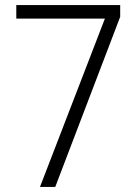

<svg xmlns="http://www.w3.org/2000/svg" viewBox="-20 -734 540 754"><path d="M392 -661H44V-714H452V-668L197 0H137Z"/></svg>

Font: Noto Sans Gurmukhi SemiCondensed Light
Style: Regular
Weight: 300
Width: 4
Designer: Jelle Bosma - Monotype Design Team
Foundry: Monotype Imaging Inc.
Version: Version 2.004; ttfautohint (v1.8.4.7-5d5b)